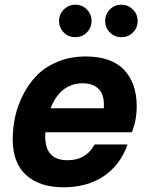

<svg xmlns="http://www.w3.org/2000/svg" viewBox="-20 -782 633 816"><path d="M344 -542Q453 -542 507 -485.5Q561 -429 561 -330Q561 -269 540 -220H173Q164 -101 267 -101Q346 -101 382 -168H522Q491 -80 420.5 -33Q350 14 250 14Q149 14 91.5 -37.5Q34 -89 34 -190Q34 -237 44 -284Q54 -331 77.5 -378Q101 -425 136 -461Q171 -497 224.5 -519.5Q278 -542 344 -542ZM195 -322H421Q425 -376 401 -402Q377 -428 332 -428Q237 -428 195 -322ZM300 -762Q329 -762 349 -742Q369 -722 369 -693Q369 -664 349 -644Q329 -624 300 -624Q271 -624 251 -644Q231 -664 231 -693Q231 -722 251.5 -742Q272 -762 300 -762ZM496 -762Q524 -762 544.5 -742Q565 -722 565 -693Q565 -664 545 -644Q525 -624 496 -624Q467 -624 447 -644Q427 -664 427 -693Q427 -722 447 -742Q467 -762 496 -762Z"/></svg>

Font: Nacelle Bold
Style: Italic
Weight: 700
Italic angle: -12°
Designer: Sora Sagano
Foundry: Sora Sagano
Version: Version 1.000;FEAKit 1.0